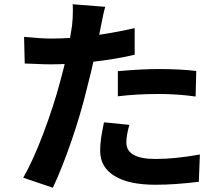

<svg xmlns="http://www.w3.org/2000/svg" viewBox="-20 -830 1040 901"><path d="M453 -704 448 -679Q443 -655 425 -571Q407 -487 387 -412Q358 -292 314 -165Q270 -38 228 51L89 4Q135 -76 183 -203Q231 -330 262 -446Q280 -509 295.5 -584Q311 -659 318 -709Q322 -742 322 -782Q322 -802 321 -810L474 -798Q465 -769 453 -704ZM612 -698V-573Q516 -551 410 -539.5Q304 -528 217 -528Q190 -528 152 -530L96 -532L93 -657Q176 -649 219 -649Q394 -649 612 -698ZM725 -506Q825 -506 901 -497L898 -377Q814 -389 726 -389Q620 -389 533 -378V-496Q645 -506 725 -506ZM573 -161Q573 -84 710 -84Q802 -84 918 -105L913 23Q801 37 709 37Q584 37 517 -4.5Q450 -46 450 -122Q450 -152 454.5 -182.5Q459 -213 468 -256L587 -244Q573 -195 573 -161Z"/></svg>

Font: Merged Yaku Han JP
Style: Bold
Weight: 700
Designer: Ryoko NISHIZUKA 西塚涼子 (kana, bopomofo & ideographs); Paul D. Hunt (Latin, Greek & Cyrillic); Sandoll Communications 산돌커뮤니
Foundry: Adobe
Version: Version 2.004